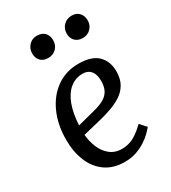

<svg xmlns="http://www.w3.org/2000/svg" viewBox="-185 -841 847 950"><g transform="rotate(-30 238.5 -365.5)"><path d="M287 -522Q362 -522 397 -487.5Q432 -453 432 -396Q432 -354 415.5 -325Q399 -296 371.5 -278Q344 -260 312 -248.5Q280 -237 249 -229L138 -202Q141 -165 155 -130Q169 -95 196.5 -72Q224 -49 265 -49Q288 -49 308.5 -55.5Q329 -62 350.5 -76.5Q372 -91 397 -115L429 -80Q420 -69 404.5 -53.5Q389 -38 365.5 -22.5Q342 -7 312 3.5Q282 14 245 14Q181 14 136.5 -17Q92 -48 69.5 -102.5Q47 -157 47 -225Q47 -311 77 -378Q107 -445 161 -483.5Q215 -522 287 -522ZM343 -393Q343 -414 337 -431Q331 -448 317 -458.5Q303 -469 280 -469Q239 -469 208 -443.5Q177 -418 159.5 -371Q142 -324 138 -256L239 -282Q274 -291 297 -304Q320 -317 331.5 -338.5Q343 -360 343 -393ZM115 -680Q115 -707 133 -726Q151 -745 178 -745Q207 -745 222.5 -728.5Q238 -712 238 -685Q238 -658 220 -639.5Q202 -621 173 -621Q146 -621 130.5 -637Q115 -653 115 -680ZM312 -680Q312 -707 330.5 -726Q349 -745 377 -745Q404 -745 419.5 -728.5Q435 -712 435 -685Q435 -658 417 -639.5Q399 -621 372 -621Q344 -621 328 -637Q312 -653 312 -680Z"/></g></svg>

Font: Literata 18pt
Style: Italic
Weight: 400
Italic angle: -2°
Designer: Latin by Veronika Burian and Jose Scaglione. Greek by Irene Vlachou. Cyrillic by Vera Evstafieva
Foundry: TypeTogether
Version: Version 3.103;gftools[0.9.29]